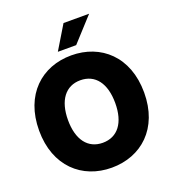

<svg xmlns="http://www.w3.org/2000/svg" viewBox="-167 -1071 1081 1207"><g transform="rotate(-20 373.5 -468.0)"><path d="M373 11.7C570.3 11.7 724.6 -123 724.6 -363.3C724.6 -604 570.3 -739.3 373 -739.3C175.3 -739.3 22 -604 22 -363.3C22 -124.5 175.3 11.7 373 11.7ZM373 -154.8C274.4 -154.8 215.3 -231.4 215.3 -363.3C215.3 -495.6 274.4 -572.8 373 -572.8C472.7 -572.8 531.2 -495.6 531.2 -363.3C531.2 -231.4 472.7 -154.8 373 -154.8ZM302.2 -789.1H424.8L568.8 -946.8H397.5Z"/></g></svg>

Font: Raveo Display Display ExtraBold
Style: Regular
Weight: 800
Designer: Jakub Foglar, Rasmus Andersson (Inter)
Foundry: Jakubfoglar.com
Version: Version 1.100;Glyphs 3.2.3 (3260)